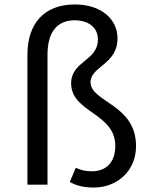

<svg xmlns="http://www.w3.org/2000/svg" viewBox="-20 -828 675 861"><path d="M316 -808C181 -808 103 -726 103 -582V0H193V-582C193 -688 239 -737 315 -737C374 -737 419 -707 419 -651C419 -554 299 -555 299 -454C299 -323 497 -322 497 -174C497 -98 454 -60 393 -60C357 -60 335 -68 320 -76L293 -12C320 3 351 13 401 13C502 13 590 -58 590 -173C590 -362 386 -369 386 -460C386 -530 507 -539 507 -656C507 -742 434 -808 316 -808Z"/></svg>

Font: Glow Sans SC Normal Book
Style: Regular
Weight: 500
Designer: Ryoko NISHIZUKA (kana, bopomofo & ideographs); Paul D. Hunt (Latin, Greek & Cyrillic); Sandoll Communications, Soo-young
Version: Version 0.93